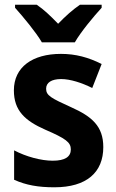

<svg xmlns="http://www.w3.org/2000/svg" viewBox="-20 -786 495 816"><path d="M158 -606H298C323 -650 378 -716 412 -753V-766H320C288 -744 260 -719 227 -685C195 -718 167 -745 136 -766H44V-753C78 -715 133 -649 158 -606ZM419 -161C419 -250 370 -291 283 -330C197 -369 176 -380 176 -409C176 -435 199 -450 240 -450C279 -450 328 -434 372 -412L412 -514C356 -542 302 -557 239 -557C118 -557 39 -501 39 -402C39 -316 86 -273 172 -235C260 -197 281 -181 281 -151C281 -120 257 -103 204 -103C155 -103 91 -120 40 -147V-22C91 1 143 10 211 10C349 10 419 -54 419 -161Z"/></svg>

Font: Noto Sans Khmer SemiCondensed
Style: Bold
Weight: 700
Width: 4
Designer: Danh Hong and the Monotype Design Team
Foundry: Monotype Imaging Inc.
Version: Version 2.004